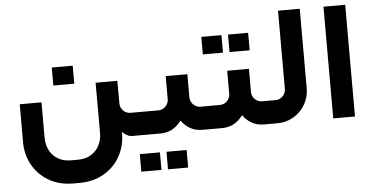

<svg xmlns="http://www.w3.org/2000/svg" viewBox="-57 -761 2173 1115"><g transform="rotate(-5 1029.5 -203.0)"><path d="M364.2 244.9Q444.2 244.9 505.6 209.3Q566.9 173.7 600 114.2Q633.2 54.7 634.1 -15.2V-28.9Q647.9 -15 662.6 -7.5Q677.4 0.1 694.1 0.1H720.8V-134.8H694.1Q677.4 -134.8 663.8 -142.9Q650.2 -151 642.2 -164.8Q634.1 -178.6 634.1 -195.3L633.7 -326.7H506.9L507.3 -34.1Q507.3 4.4 491.2 37.3Q475.1 70.2 442.8 90.1Q410.5 110 364.2 110H327.1Q280.4 110 248.1 90.1Q215.8 70.2 199.9 37.3Q184 4.4 184 -34.1V-240.4H57.2V-17.3Q57.2 53 90.2 112.9Q123.2 172.9 184.5 208.9Q245.8 244.9 327.1 244.9ZM383.1 -331.7Q383.1 -363.6 383.1 -384.8Q383.1 -405.6 383.1 -436.7Q354.7 -436.7 336.9 -436.7Q319.1 -436.7 299.9 -436.7Q284.9 -436.7 261 -436.7Q261 -405.6 261 -384.8Q261 -363.6 261 -331.7Q261 -331.7 283.6 -331.7Q306.2 -331.7 343.4 -331.7Q343.4 -331.7 383.1 -331.7Z M720.8 0H855.3Q895.7 0 926 -16.9Q956.2 -33.9 978.9 -64.7Q1000.8 -33.9 1031.3 -16.9Q1061.7 0 1102.1 0H1128.9V-134.9H1102.1Q1085.9 -134.9 1072.1 -143Q1058.3 -151.1 1050.2 -164.9Q1042.1 -178.7 1042.1 -195.3V-329.4H915.8V-195.3Q915.8 -178.7 907.5 -164.9Q899.2 -151.1 885.4 -143Q871.6 -134.9 855.3 -134.9H720.8Q702.1 -118.5 695.4 -93Q688.7 -67.4 695.4 -41.9Q702.1 -16.4 720.8 0ZM843.9 211.1Q843.9 180.6 843.9 160.3Q843.9 139.5 843.9 108.8Q838.5 108.9 817.7 108.9Q796.9 108.9 763.8 108.9Q761 108.8 726.5 108.8Q726.5 139.5 726.5 160.3Q726.5 180.6 726.5 211.1Q751.3 211.1 766.4 211.1Q774.4 211.1 781.5 211.1Q793.2 211.1 805.8 211.1Q820 211.1 843.9 211.1ZM999.5 211Q999.5 180.3 999.5 160Q999.5 140 999.5 108.8Q994.1 108.8 973.2 108.8Q952.4 108.8 919.3 108.8Q916.6 108.8 882.1 108.8Q882.1 140 882.1 160Q882.1 180.3 882.1 211Q909 211 925.9 211Q942.9 211 961.2 211Q975.5 211 999.5 211Z M1129 0H1214.3Q1254.8 0 1285 -16.9Q1315.2 -33.8 1337.9 -64.7Q1359.8 -33.8 1390.3 -16.9Q1420.7 0 1461.1 0H1487.9V-134.9H1461.1Q1444.9 -134.9 1431.1 -143Q1417.3 -151.1 1409.2 -164.9Q1401.1 -178.7 1401.1 -195.3V-329.4H1274.3V-195.3Q1274.3 -178.7 1266.3 -164.9Q1258.2 -151.1 1244.4 -143Q1230.6 -134.9 1214.3 -134.9H1129Q1110.4 -118.5 1103.7 -93Q1096.9 -67.4 1103.7 -41.9Q1110.4 -16.4 1129 0ZM1259.1 -436.2Q1259.1 -467.3 1259.1 -487.6Q1259.1 -508 1259.1 -538.3Q1231.4 -538.3 1214.5 -538.3Q1197.6 -538.3 1179.1 -538.3Q1164.8 -538.3 1141.7 -538.3Q1141.7 -508 1141.7 -487.6Q1141.7 -467.3 1141.7 -436.2Q1141.7 -436.2 1163.4 -436.2Q1185 -436.2 1221 -436.2Q1221 -436.2 1259.1 -436.2ZM1414.7 -436.2Q1414.7 -467.3 1414.7 -487.6Q1414.7 -508.1 1414.7 -538.4Q1387 -538 1370 -538Q1353.1 -538 1334.5 -538Q1320.4 -538.4 1297.3 -538.4Q1297.3 -508.1 1297.3 -487.6Q1297.3 -467.3 1297.3 -436.2Q1297.3 -436.2 1318.9 -436.2Q1340.5 -436.2 1376.4 -436.2Q1376.4 -436.2 1414.7 -436.2Z M1487.9 0H1539.1Q1589.9 0 1632.6 -25.2Q1675.4 -50.4 1700.4 -93.1Q1725.4 -135.9 1725.4 -186.3V-651.1H1598.7V-195.3Q1598.7 -178.7 1590.6 -164.9Q1582.5 -151.1 1568.9 -143Q1555.3 -134.9 1539.1 -134.9H1487.9Q1469.2 -118.5 1462.5 -93Q1455.7 -67.4 1462.5 -41.9Q1469.2 -16.4 1487.9 0Z M1863.7 0H1990.4V-651.1H1863.7Z"/></g></svg>

Font: Arad-VF Thin Dots1
Style: Regular
Weight: 100
Designer: Mohammad Darvishi
Version: Version 1.000;August 30, 2024;FontCreator 15.0.0.2992 64-bit